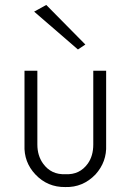

<svg xmlns="http://www.w3.org/2000/svg" viewBox="-20 -746 545 776"><path d="M118 -699 295 -546 325 -566 167 -726ZM409 -160V-460H357V-162Q357 -116 335 -85Q302 -39 245 -42Q187 -39 154 -85Q131 -117 131 -162V-460H79V-160Q76 -91 123 -41Q172 11 244 10Q315 12 366 -41Q412 -92 409 -160Z"/></svg>

Font: NM-font
Style: Light
Weight: 500
Designer: ""
Foundry: ""
Version: ""